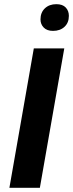

<svg xmlns="http://www.w3.org/2000/svg" viewBox="-20 -900 350 920"><path d="M25 0 142 -668H288L171 0ZM234 -752Q205 -752 189.5 -768Q174 -784 174 -807Q174 -840 195 -860Q216 -880 250 -880Q280 -880 295 -864Q310 -848 310 -824Q310 -791 289 -771.5Q268 -752 234 -752Z"/></svg>

Font: Gantari
Style: Bold Italic
Weight: 700
Italic angle: -10°
Designer: Anugrah Pasau
Foundry: Lafontype
Version: Version 1.000; ttfautohint (v1.8.4.7-5d5b)